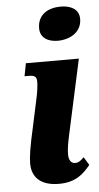

<svg xmlns="http://www.w3.org/2000/svg" viewBox="-55 -808 440 852"><g transform="rotate(-5 165.0 -381.5)"><path d="M223 -623C277 -623 330 -652 330 -711C330 -756 291 -773 249 -773C197 -773 145 -750 145 -685C145 -642 180 -623 223 -623ZM173 10C250 10 284 -26 314 -62L292 -98C276 -83 268 -76 252 -76C235 -76 224 -91 224 -116C224 -142 229 -168 238 -210L309 -536H73L62 -479H80C108 -479 116 -472 116 -450C116 -435 113 -405 105 -371L79 -250C60 -167 53 -120 53 -91C53 -26 96 10 173 10Z"/></g></svg>

Font: Noto Serif ExtraCondensed Black
Style: Italic
Weight: 900
Width: 2
Italic angle: -12°
Designer: Monotype Design Team
Foundry: Monotype Imaging Inc.
Version: Version 2.014